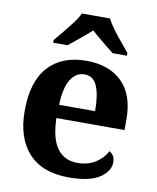

<svg xmlns="http://www.w3.org/2000/svg" viewBox="-86 -833 743 910"><g transform="rotate(10 285.5 -378.0)"><path d="M306 10Q179 10 113 -62.5Q47 -135 47 -265Q47 -406 112 -477.5Q177 -549 295 -549Q404 -549 466.5 -488Q529 -427 529 -308V-257H201Q204 -157 238.5 -111Q273 -65 335 -65Q387 -65 423 -88.5Q459 -112 476 -146Q503 -131 503 -97Q503 -54 455 -22Q407 10 306 10ZM376 -321Q376 -398 358 -441Q340 -484 297 -484Q255 -484 230 -442.5Q205 -401 203 -321ZM124 -619Q140 -638 161.5 -664Q183 -690 203.5 -717Q224 -744 234 -766H369Q380 -744 400 -717Q420 -690 442 -664Q464 -638 479 -619V-606H410Q396 -617 376 -633Q356 -649 336 -666Q316 -683 301 -696Q279 -676 246.5 -649.5Q214 -623 193 -606H124Z"/></g></svg>

Font: Noto Serif Oriya
Style: Bold
Weight: 700
Designer: David Williams
Foundry: Google LLC, David Williams
Version: Version 1.051; ttfautohint (v1.8.4.7-5d5b)